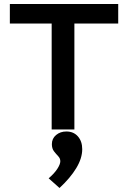

<svg xmlns="http://www.w3.org/2000/svg" viewBox="-20 -644 640 955"><path d="M237 0V-527H29V-624H568V-527H350V0ZM276 291 222 243Q250 219 265 196Q280 173 280 158Q280 144 269.5 133Q259 122 248.5 108.5Q238 95 238 73Q238 45 259 27.5Q280 10 310 10Q346 10 367.5 34.5Q389 59 389 98Q389 143 359.5 192Q330 241 276 291Z"/></svg>

Font: Inconsolata Expanded Bold
Style: Regular
Weight: 700
Width: 7
Monospace: yes
Designer: Raph Levien, Cyreal, Brenton Simpson
Foundry: Raph Levien, Cyreal, Google
Version: Version 3.001; ttfautohint (v1.8.2.53-6de2)